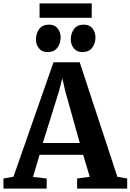

<svg xmlns="http://www.w3.org/2000/svg" viewBox="-33 -1116 772 1136"><path d="M46.7 -70.4 283.5 -747.4H438.6L661.5 -70L719.5 -59.9V0H423.3V-59.9L498.1 -70L459 -200H201.1L162.4 -69.2L243.3 -59.9V0H-12.2L-12.9 -59.9ZM439 -270 352.8 -578 335.7 -653 316.2 -576.8 220.3 -270ZM248 -807.9Q214.5 -807.9 197.1 -830.7Q179.7 -853.4 179.7 -882.7Q179.7 -918.2 198.9 -944.2Q218.1 -970.2 256.5 -970.2H257.5Q291.3 -970.2 308.5 -947.5Q325.8 -924.7 325.8 -895.5Q325.8 -859.9 306.6 -833.9Q287.4 -807.9 249 -807.9ZM454 -807.9Q420.6 -807.9 403.2 -830.7Q385.7 -853.4 385.7 -882.7Q385.7 -918.2 405 -944.2Q424.2 -970.2 462.5 -970.2H463.5Q497.4 -970.2 514.6 -947.5Q531.8 -924.7 531.8 -895.5Q531.8 -859.9 512.6 -833.9Q493.4 -807.9 455 -807.9ZM509.7 -1095.9V-1010.7H201.1V-1095.9Z"/></svg>

Font: Merriweather Light
Style: Regular
Weight: 300
Designer: Eben Sorkin
Foundry: Eben Sorkin
Version: Version 2.100